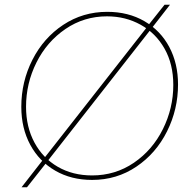

<svg xmlns="http://www.w3.org/2000/svg" viewBox="-20 -755 810 811"><path d="M163 -82 166 -86 602 -642 606 -648 675 -735H698L621 -636L617 -631L179 -72L176 -68L94 36H71ZM70 -304Q70 -410 117 -502.5Q164 -595 247 -650Q330 -705 433 -705Q522 -705 590 -665.5Q658 -626 695 -556.5Q732 -487 732 -398Q732 -293 685.5 -200Q639 -107 556 -51Q473 5 369 5Q281 5 213.5 -34Q146 -73 108 -143Q70 -213 70 -304ZM712 -396Q712 -484 675 -549.5Q638 -615 574 -650.5Q510 -686 432 -686Q335 -686 256.5 -632.5Q178 -579 134 -491Q90 -403 90 -304Q90 -219 125.5 -153Q161 -87 224 -50.5Q287 -14 369 -14Q467 -14 545.5 -67.5Q624 -121 668 -209.5Q712 -298 712 -396Z"/></svg>

Font: Fixel Italic Variable 20240409 Display Thin
Style: Italic
Weight: 100
Italic angle: -10°
Designer: AlfaBravo + MacPaw
Foundry: Kyrylo Tkachov, Marchela Mozhyna, Serhii Makarenko, Maria Weinstein, Zakhar Kryvoshyya
Version: Version 1.211;Glyphs 3.2 (3225)